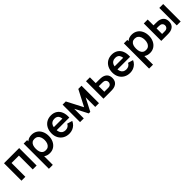

<svg xmlns="http://www.w3.org/2000/svg" viewBox="432 -2256 4197 4197"><g transform="rotate(-45 2530.0 -157.5)"><path d="M69.2 0V-540H538V0H417.7V-427.2H189.5V0Z M937.3 15Q860.8 15 806.7 -21.9Q752.6 -58.8 725 -123.3Q697.5 -187.8 697.5 -270.2Q697.5 -352.3 724.7 -416.8Q751.8 -481.2 805 -518.1Q858.1 -555 932.8 -555Q1007.9 -555 1065 -518.4Q1122.1 -481.8 1153 -416.8Q1184 -351.9 1184 -270.2Q1184 -189.4 1153.4 -124.4Q1122.8 -59.4 1066.7 -22.2Q1010.6 15 937.3 15ZM677.2 240V-540H783.7V-160.8H798.3V240ZM919 -92.8Q964.6 -92.8 995.5 -116Q1026.3 -139.2 1041.4 -179.2Q1056.5 -219.2 1056.5 -270.2Q1056.5 -320.7 1040.9 -360.6Q1025.3 -400.6 993.6 -423.9Q961.9 -447.2 914.8 -447.2Q870 -447.2 840.7 -425.2Q811.4 -403.2 797.5 -363.7Q783.7 -324.2 783.7 -270.2Q783.7 -215.9 797.8 -176.3Q811.8 -136.7 842 -114.8Q872.1 -92.8 919 -92.8Z M1539.3 15Q1458.3 15 1395.9 -20.3Q1333.5 -55.7 1298.8 -119.3Q1264 -182.9 1264 -264.2Q1264 -351.3 1297.9 -417.2Q1331.8 -483.2 1392.8 -519.1Q1453.7 -555 1532.7 -555Q1615.5 -555 1674.7 -516Q1733.9 -477.1 1762.3 -404.9Q1790.8 -332.8 1784.1 -236.3H1664.5V-280.3Q1664.2 -339.5 1650.6 -376.6Q1637.1 -413.7 1609.2 -431.7Q1581.4 -449.7 1537.7 -449.7Q1488.8 -449.7 1456.2 -429.2Q1423.6 -408.8 1407.5 -368.9Q1391.5 -329 1391.5 -270Q1391.5 -215.2 1407.5 -176.7Q1423.6 -138.2 1455.3 -118Q1487.1 -97.8 1532.7 -97.8Q1576.7 -97.8 1609.1 -117.6Q1641.5 -137.4 1659 -174.8L1778.2 -139Q1757.8 -90.9 1721.7 -56.2Q1685.5 -21.4 1638.5 -3.2Q1591.4 15 1539.3 15ZM1353.5 -236.3V-327.5H1725.2V-236.3Z M1880.2 0V-540H1979L2172.7 -167L2366.3 -540H2465.2V0H2349.8V-297.5L2196.5 0H2148.8L1995.5 -297.5V0Z M2604.3 0 2604.2 -540H2724.7V-360.2H2821.5Q2889.1 -360.2 2919.7 -354.3Q2989.8 -339.3 3026.7 -296.1Q3063.7 -252.9 3063.7 -179.3Q3063.7 -132.5 3047.3 -97.5Q3030.9 -62.5 2999.6 -39.9Q2968.3 -17.3 2923.3 -7Q2905.5 -3 2878.8 -1.5Q2852.2 0 2823.2 0ZM2833.7 -94.5Q2847.4 -94.5 2859.9 -95.5Q2872.3 -96.6 2883.8 -99.8Q2907.6 -106.5 2924.4 -128Q2941.2 -149.6 2941.2 -179.3Q2941.2 -210.8 2924.1 -232.2Q2907.1 -253.7 2880.7 -260.5Q2861.1 -265.7 2833.7 -265.7H2724.7V-94.5Z M3418.8 15Q3337.8 15 3275.4 -20.3Q3213 -55.7 3178.2 -119.3Q3143.5 -182.9 3143.5 -264.2Q3143.5 -351.3 3177.4 -417.2Q3211.3 -483.2 3272.2 -519.1Q3333.2 -555 3412.2 -555Q3495 -555 3554.2 -516Q3613.4 -477.1 3641.8 -404.9Q3670.2 -332.8 3663.6 -236.3H3544V-280.3Q3543.7 -339.5 3530.1 -376.6Q3516.6 -413.7 3488.8 -431.7Q3460.9 -449.7 3417.2 -449.7Q3368.2 -449.7 3335.7 -429.2Q3303.1 -408.8 3287 -368.9Q3271 -329 3271 -270Q3271 -215.2 3287 -176.7Q3303.1 -138.2 3334.8 -118Q3366.6 -97.8 3412.2 -97.8Q3456.2 -97.8 3488.6 -117.6Q3521 -137.4 3538.5 -174.8L3657.7 -139Q3637.3 -90.9 3601.2 -56.2Q3565 -21.4 3518 -3.2Q3470.9 15 3418.8 15ZM3233 -236.3V-327.5H3604.7V-236.3Z M4034.8 15Q3958.2 15 3904.2 -21.9Q3850.1 -58.8 3822.5 -123.3Q3795 -187.8 3795 -270.2Q3795 -352.3 3822.2 -416.8Q3849.3 -481.2 3902.5 -518.1Q3955.6 -555 4030.3 -555Q4105.4 -555 4162.5 -518.4Q4219.6 -481.8 4250.5 -416.8Q4281.5 -351.9 4281.5 -270.2Q4281.5 -189.4 4250.9 -124.4Q4220.3 -59.4 4164.2 -22.2Q4108.1 15 4034.8 15ZM3774.7 240V-540H3881.2V-160.8H3895.8V240ZM4016.5 -92.8Q4062.1 -92.8 4093 -116Q4123.8 -139.2 4138.9 -179.2Q4154 -219.2 4154 -270.2Q4154 -320.7 4138.4 -360.6Q4122.8 -400.6 4091.1 -423.9Q4059.4 -447.2 4012.3 -447.2Q3967.5 -447.2 3938.2 -425.2Q3908.9 -403.2 3895 -363.7Q3881.2 -324.2 3881.2 -270.2Q3881.2 -215.9 3895.2 -176.3Q3909.3 -136.7 3939.5 -114.8Q3969.6 -92.8 4016.5 -92.8Z M4390.8 0 4390.7 -540H4511.2V-360.2H4571.3Q4638.9 -360.2 4669.5 -354.3Q4813.5 -323.2 4813.5 -179.3Q4813.5 -132.5 4797.1 -97.5Q4780.8 -62.5 4749.5 -39.9Q4718.2 -17.3 4673.2 -7Q4655.3 -3 4628.7 -1.5Q4602 0 4573 0ZM4583.5 -94.5Q4597.2 -94.5 4609.7 -95.5Q4622.2 -96.6 4633.7 -99.8Q4657.4 -106.5 4674.2 -128Q4691 -149.6 4691 -179.3Q4691 -210.8 4674 -232.2Q4656.9 -253.7 4630.5 -260.5Q4610.9 -265.7 4583.5 -265.7H4511.2V-94.5ZM4870.2 0V-540H4990.5V0Z"/></g></svg>

Font: Manrope
Style: Regular
Weight: 400
Designer: Mikhail Sharanda
Foundry: Mikhail Sharanda
Version: Version 4.503